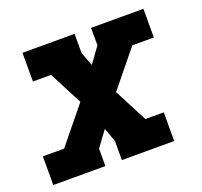

<svg xmlns="http://www.w3.org/2000/svg" viewBox="-98 -642 796 755"><g transform="rotate(-20 300.0 -265.0)"><path d="M3 0V-120H92L215 -271L143 -410H67V-530H285V-450L307 -392L354 -457V-530H573V-410H483L360 -259L432 -120H509V0H290V-80L269 -138L221 -73V0Z"/></g></svg>

Font: Iosevka Slab HvExObl
Style: Regular
Weight: 900
Width: 7
Italic angle: -9°
Monospace: yes
Designer: Belleve Invis
Foundry: Belleve Invis
Version: Version 11.1.1; ttfautohint (v1.8.3)